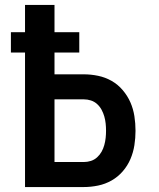

<svg xmlns="http://www.w3.org/2000/svg" viewBox="-20 -755 640 775"><path d="M81 0V-543H24V-625H81V-735H200V-625H300V-543H200V-455H318Q347 -455 376 -449Q405 -443 430.5 -428.5Q456 -414 475.5 -391Q495 -368 506.5 -341.5Q518 -315 522.5 -286Q527 -257 527 -227Q527 -198 522.5 -169Q518 -140 506.5 -113Q495 -86 475.5 -63.5Q456 -41 430.5 -26.5Q405 -12 376 -6Q347 0 318 0ZM200 -101H318Q333 -101 347 -105.5Q361 -110 372 -120Q383 -130 390 -142.5Q397 -155 401 -169.5Q405 -184 406.5 -198.5Q408 -213 408 -227Q408 -242 406.5 -256.5Q405 -271 401 -285Q397 -299 390 -312Q383 -325 372 -335Q361 -345 347 -349.5Q333 -354 318 -354H200Z"/></svg>

Font: Zed Sans Extended
Style: Bold
Weight: 700
Width: 7
Designer: Belleve Invis
Foundry: Belleve Invis
Version: Version 1.0.0; ttfautohint (v1.8.4)